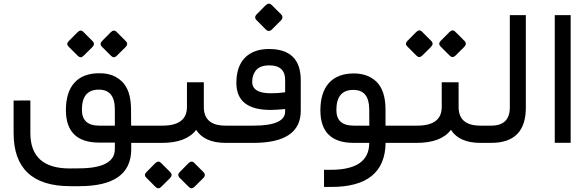

<svg xmlns="http://www.w3.org/2000/svg" viewBox="-20 -765 3149 1028"><path d="M526.2 -545.1 572.8 -592.3Q589.7 -608.7 603.6 -594.9L653.3 -545.1Q668.7 -529.7 652.3 -512.8L605.1 -466.2Q589.7 -450.8 574.4 -466.2L524.6 -515.9Q511.8 -530.3 526.2 -545.1ZM348.2 -545.1 394.9 -592.3Q411.8 -608.7 425.6 -594.9L475.4 -545.1Q490.8 -529.7 474.4 -512.8L427.2 -466.2Q411.8 -450.8 396.4 -466.2L346.7 -515.9Q332.8 -529.7 348.2 -545.1ZM681.5 -183.6 682.1 -93.3V-92.3H683.1H760Q771.8 -92.3 771.8 -49.7V-44.1Q771.8 -32.8 771 -24.4Q770.3 -15.9 768.7 -10.5Q767.2 -5.1 764.9 -2.6Q762.6 0 760 0H683.6H682.6V1V33.8Q682.6 132.8 613.1 182.3Q543.6 231.8 404.6 231.8H354.4Q53.3 230.8 52.8 -52.3V-226.7L142.6 -227.2V-52.8Q142.6 137.9 355.4 136.9L404.1 136.4Q595.9 135.4 594.9 32.3V-0.5V-1.5H593.8H511.3Q332.3 -1.5 332.8 -176.9Q333.3 -271.3 377.9 -321.5Q423.6 -372.8 510.8 -372.8Q536.4 -373.3 558.5 -368.5Q580.5 -363.6 599 -353.6Q617.4 -343.6 632.8 -328.7Q680.5 -282.1 681.5 -183.6ZM418.5 -177.4Q418.5 -92.3 510.8 -92.3H593.8H594.9V-93.3V-180.5Q594.4 -285.6 508.7 -285.1Q418.5 -285.1 418.5 -177.4Z M942.1 156.4 988.7 109.2Q1005.6 92.8 1019.5 106.7L1069.2 156.4Q1084.6 171.8 1068.2 188.7L1021 235.4Q1005.6 250.8 990.3 235.4L940.5 185.6Q927.7 171.3 942.1 156.4ZM764.1 156.4 810.8 109.2Q827.7 92.8 841.5 106.7L891.3 156.4Q906.7 171.8 890.3 188.7L843.1 235.4Q827.7 250.8 812.3 235.4L762.6 185.6Q748.7 171.8 764.1 156.4ZM1199 0H1188.2Q1074.9 0 1030.3 -69.7Q977.4 0 847.2 0H754.4Q727.2 0 727.2 -44.1V-49.7Q727.2 -71.3 734.1 -81.8Q741 -92.3 754.4 -92.3H849.7Q981 -92.3 981 -192.3V-324.6H1071.3V-192.3Q1071.3 -92.3 1187.7 -92.3H1199Q1210.8 -92.3 1210.8 -49.7V-44.1Q1210.8 0 1199 0Z M1193.8 0Q1166.7 0 1166.7 -44.1V-49.7Q1166.7 -71.3 1173.6 -81.8Q1180.5 -92.3 1193.8 -92.3H1337.4Q1506.7 -92.3 1506.7 -168.2V-180V-181H1505.6Q1465.1 -176.9 1428.2 -176.4Q1336.9 -176.4 1291.3 -212.6Q1245.6 -248.7 1245.6 -321Q1245.6 -408.2 1290.3 -454.9Q1336.9 -502.6 1420 -502.6Q1590.3 -502.6 1590.3 -335.4V-171.8Q1590.3 0 1336.4 0ZM1506.7 -336.9Q1506.7 -375.9 1485.1 -395.6Q1463.6 -415.4 1421 -414.9Q1371.8 -414.9 1349.7 -387.7Q1330.3 -363.1 1330.3 -326.7Q1330.3 -265.1 1432.3 -265.6Q1469.7 -265.6 1505.6 -270.8H1506.7V-271.8ZM1354.9 -689.2 1401.5 -735.9Q1419.5 -753.3 1434.4 -738.5L1484.6 -688.7Q1500.5 -672.3 1483.1 -654.4L1436.4 -607.7Q1419.5 -591.3 1403.1 -607.2L1353.3 -657.4Q1338.5 -672.3 1354.9 -689.2Z M2044.1 -182.1V-93.3V-92.3H2045.1H2123.6Q2135.4 -92.3 2135.4 -49.7V-44.1Q2135.4 -22.1 2132.3 -10.8Q2129.2 0 2123.6 0H2045.6H2044.6V1Q2040.5 236.4 1752.8 235.9H1714.9V144.1H1749.7Q1956.4 144.6 1956.9 1V0H1955.9H1873.8Q1694.9 0 1695.4 -175.4Q1695.9 -269.7 1740.5 -320Q1786.2 -371.3 1873.3 -371.8Q1949.7 -371.8 1995.4 -327.7Q2019.5 -304.1 2031.5 -267.7Q2043.6 -231.3 2044.1 -182.1ZM1781 -175.9Q1781 -92.3 1873.3 -92.3H1956.4H1957.4V-93.3L1956.9 -179Q1956.9 -284.1 1871.3 -283.6Q1826.2 -283.6 1803.6 -256.7Q1781 -229.7 1781 -175.9Z M2339.5 -546.2 2386.2 -593.3Q2403.1 -609.7 2416.9 -595.9L2466.7 -546.2Q2482.1 -530.8 2465.6 -513.8L2418.5 -467.2Q2403.1 -451.8 2387.7 -467.2L2337.9 -516.9Q2325.1 -531.3 2339.5 -546.2ZM2161.5 -546.2 2208.2 -593.3Q2225.1 -609.7 2239 -595.9L2288.7 -546.2Q2304.1 -530.8 2287.7 -513.8L2240.5 -467.2Q2225.1 -451.8 2209.7 -467.2L2160 -516.9Q2146.2 -530.8 2161.5 -546.2ZM2563.1 0H2552.3Q2439 0 2394.4 -69.7Q2341.5 0 2211.3 0H2118.5Q2091.3 0 2091.3 -44.1V-49.7Q2091.3 -71.3 2098.2 -81.8Q2105.1 -92.3 2118.5 -92.3H2213.8Q2345.1 -92.3 2345.1 -192.3V-324.6H2435.4V-192.3Q2435.4 -92.3 2551.8 -92.3H2563.1Q2574.9 -92.3 2574.9 -49.7V-44.1Q2574.9 0 2563.1 0Z M2557.9 0Q2530.8 0 2530.8 -44.1V-49.7Q2530.8 -71.3 2537.4 -82.1Q2544.6 -92.3 2557.9 -92.3H2610.3Q2709.7 -92.3 2709.7 -190.3V-684.1H2795.4V-188.2Q2795.4 0 2609.7 0Z M2950.3 -684.1H3035.4V-0.5H2950.3Z"/></svg>

Font: Fira Code
Style: Regular
Weight: 400
Designer: Carrois Corporate, Edenspiekermann AG, Nikita Prokopov
Foundry: Carrois Corporate, Edenspiekermann AG, Nikita Prokopov
Version: Version 5.002